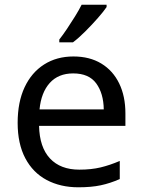

<svg xmlns="http://www.w3.org/2000/svg" viewBox="-20 -786 604 816"><path d="M292 -546Q361 -546 410.5 -516Q460 -486 486.5 -431.5Q513 -377 513 -304V-251H146Q148 -160 192.5 -112.5Q237 -65 317 -65Q368 -65 407.5 -74.5Q447 -84 489 -102V-25Q448 -7 408 1.5Q368 10 313 10Q237 10 178.5 -21Q120 -52 87.5 -113.5Q55 -175 55 -264Q55 -352 84.5 -415Q114 -478 167.5 -512Q221 -546 292 -546ZM291 -474Q228 -474 191.5 -433.5Q155 -393 148 -321H421Q420 -389 389 -431.5Q358 -474 291 -474ZM433 -756Q421 -738 396 -709.5Q371 -681 342.5 -652.5Q314 -624 290 -606H232V-618Q247 -637 264.5 -663Q282 -689 299 -716.5Q316 -744 327 -766H433Z"/></svg>

Font: Noto Sans Hatran
Style: Regular
Weight: 400
Designer: Monotype Design Team
Foundry: Monotype Imaging Inc.
Version: Version 2.001; ttfautohint (v1.8.4.7-5d5b)